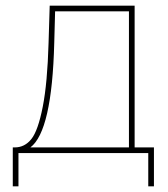

<svg xmlns="http://www.w3.org/2000/svg" viewBox="-20 -539 592 676"><path d="M25 117V-20H32Q67 -20 90.5 -49.5Q114 -79 130.5 -163Q147 -247 151 -388L155 -519H454V-20H522V117H502V0H45V117ZM87 -20H434V-499H174L171 -388Q163 -77 87 -20Z"/></svg>

Font: Raleway-v4020 Thin
Style: Regular
Weight: 250
Designer: Matt McInerney, Pablo Impallari, Rodrigo Fuenzalida
Foundry: Matt McInerney, Pablo Impallari, Rodrigo Fuenzalida
Version: Version 4.020;PS 004.020;hotconv 1.0.88;makeotf.lib2.5.64775